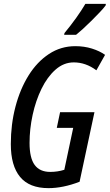

<svg xmlns="http://www.w3.org/2000/svg" viewBox="-20 -964 568 994"><path d="M231 10Q132 10 84 -48Q36 -106 36 -218Q36 -320 60 -411.5Q84 -503 128 -573.5Q172 -644 233.5 -684.5Q295 -725 370 -725Q416 -725 456 -712.5Q496 -700 524 -680L479 -600Q424 -641 362 -641Q310 -641 267.5 -603.5Q225 -566 195 -504.5Q165 -443 149 -369.5Q133 -296 133 -224Q133 -146 159.5 -110Q186 -74 240 -74Q278 -74 313 -85L359 -302H274L291 -383H469L392 -23Q306 10 231 10ZM314 -793Q347 -833 374.5 -871.5Q402 -910 422 -944H528L527 -936Q517 -922 497 -901Q477 -880 454 -857Q431 -834 409.5 -814.5Q388 -795 374 -784H312Z"/></svg>

Font: Noto Sans ExtraCondensed Medium
Style: Italic
Weight: 500
Width: 2
Italic angle: -12°
Designer: Monotype Design Team
Foundry: Monotype Imaging Inc.
Version: Version 2.013; ttfautohint (v1.8.4.7-5d5b)